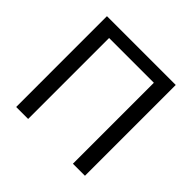

<svg xmlns="http://www.w3.org/2000/svg" viewBox="-175 -887 1063 1063"><g transform="rotate(45 356.5 -355.5)"><path d="M625.5 0H531.2V-633.8H180.7V0H86.9V-710.9H625.5Z"/></g></svg>

Font: APIMedia Roboto
Style: Regular
Weight: 400
Designer: Google
Version: Version 2.137; 2017